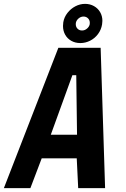

<svg xmlns="http://www.w3.org/2000/svg" viewBox="-31 -972 651 992"><path d="M270.5 -725H489L512 0H373L365.5 -154H184.5L126 0H-11ZM367 -276 363 -583.5H343L231.5 -276ZM294.5 -838Q294.5 -847.5 296 -857Q300.5 -883.5 317.5 -905.2Q334.5 -927 358.5 -939.5Q382.5 -952 408.5 -952Q434 -952 454.5 -940.5Q475 -929 486.5 -909Q498 -889 498 -864.5Q498 -855.5 496.5 -846.5Q492 -818.5 475.5 -796.2Q459 -774 434.8 -761.8Q410.5 -749.5 384 -749.5Q358 -749.5 337.5 -761Q317 -772.5 305.8 -792.5Q294.5 -812.5 294.5 -838ZM432.5 -846.5Q433 -849 433 -854Q433 -868 423.8 -877.2Q414.5 -886.5 400.5 -886.5Q386.5 -886.5 375 -876.8Q363.5 -867 361 -854Q360.5 -851.5 360.5 -847Q360.5 -833 369.5 -823.8Q378.5 -814.5 393 -814.5Q407 -814.5 418.5 -824.2Q430 -834 432.5 -846.5Z"/></svg>

Font: JuliaMono ExtraBold
Style: Italic
Weight: 800
Italic angle: -9°
Monospace: yes
Designer: cormullion
Foundry: corm
Version: Version 0.057; ttfautohint (v1.8.4)